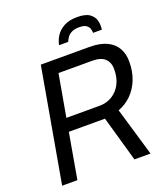

<svg xmlns="http://www.w3.org/2000/svg" viewBox="-155 -979 954 1088"><g transform="rotate(-20 322.0 -434.5)"><path d="M31 0 152 -686H444Q509 -686 549.5 -666.5Q590 -647 609.5 -612.5Q629 -578 629 -532Q629 -471 610 -423.5Q591 -376 557.5 -342.5Q524 -309 478 -292L564 0H467L389 -274H171L123 0ZM185 -353H385Q428 -353 461.5 -373.5Q495 -394 514.5 -431Q534 -468 534 -520Q534 -561 509.5 -584Q485 -607 433 -607H230ZM287 -754Q292 -782 308.5 -808Q325 -834 356.5 -851.5Q388 -869 437 -869Q487 -869 511.5 -851.5Q536 -834 542.5 -808Q549 -782 545 -754H492Q492 -766 488 -779Q484 -792 470.5 -801.5Q457 -811 428 -811Q399 -811 381.5 -801.5Q364 -792 355 -778.5Q346 -765 342 -754Z"/></g></svg>

Font: Archivo SemiCondensed
Style: Italic
Weight: 400
Width: 4
Italic angle: -10°
Designer: Hector Gatti
Foundry: Omnibus-Type
Version: Version 2.001